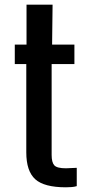

<svg xmlns="http://www.w3.org/2000/svg" viewBox="-20 -790 377 818"><path d="M261 8Q168 8 130 -26.5Q92 -61 92 -141V-517H43V-600H93V-770H204L202 -600H297V-517H200V-130Q200 -98 211.5 -85.5Q223 -73 261 -73Q274 -73 284 -74Q294 -75 307 -75V3Q297 6 285 7Q273 8 261 8Z"/></svg>

Font: Big Shoulders Display
Style: Bold
Weight: 700
Designer: Patric King
Foundry: XO Type Co
Version: Version 1.000; ttfautohint (v1.8.2)